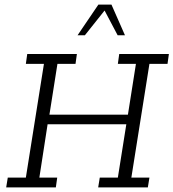

<svg xmlns="http://www.w3.org/2000/svg" viewBox="-20 -819 758 839"><path d="M7 0 14 -43H93L172 -540H93L99 -583H316L310 -540H231L196 -318H539L574 -540H495L501 -583H718L712 -540H633L554 -43H633L626 0H409L416 -43H495L532 -276H188L152 -43H230L224 0ZM319 -665 410 -799H467L526 -665H494L437 -773L351 -665Z"/></svg>

Font: Rokkitt SemiBold Light
Style: Italic
Weight: 300
Italic angle: -9°
Version: Version 3.103